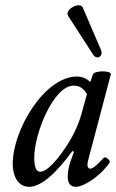

<svg xmlns="http://www.w3.org/2000/svg" viewBox="-20 -707 448 740"><path d="M369 -515 299 -678C289 -702 226 -671 243 -645L338 -498C353 -473 380 -490 369 -515ZM92 13C136 13 192 -33 259 -125L265 -122L250 -80C245 -63 241 -45 241 -28C241 0 251 13 272 13C307 13 373 -35 403 -81C407 -88 386 -106 380 -99C356 -73 339 -57 328 -57C321 -57 317 -62 317 -72C317 -78 318 -84 321 -94L407 -420C411 -436 343 -436 338 -420L328 -391C313 -405 296 -412 276 -412C153 -412 29 -209 29 -75C29 -28 50 13 92 13ZM135 -45C120 -45 112 -63 112 -99C112 -194 187 -377 264 -377C287 -377 303 -366 315 -344L294 -268C286 -239 274 -210 258 -180C234 -136 172 -45 135 -45Z"/></svg>

Font: Junicode Two Beta SemiCondensed Medium
Style: Italic
Weight: 500
Width: 4
Italic angle: -10°
Version: Version 1.063